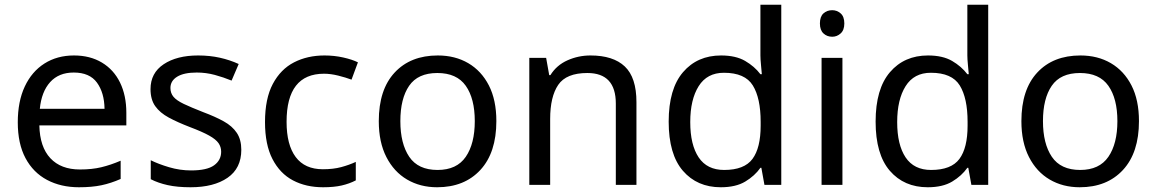

<svg xmlns="http://www.w3.org/2000/svg" viewBox="-20 -780 4879 810"><path d="M292 -546Q360 -546 410 -516Q460 -486 486.5 -431.5Q513 -377 513 -304V-251H146Q148 -160 192.5 -112.5Q237 -65 317 -65Q368 -65 407.5 -74.5Q447 -84 489 -102V-25Q448 -7 408 1.5Q368 10 313 10Q237 10 178.5 -21Q120 -52 87.5 -113Q55 -174 55 -264Q55 -352 84.5 -415Q114 -478 167.5 -512Q221 -546 292 -546ZM291 -474Q228 -474 191.5 -433.5Q155 -393 148 -321H421Q420 -389 389 -431.5Q358 -474 291 -474Z M998 -148Q998 -70 940 -30Q882 10 784 10Q728 10 687.5 1Q647 -8 616 -24V-104Q648 -88 693.5 -74.5Q739 -61 786 -61Q853 -61 883 -82.5Q913 -104 913 -140Q913 -160 902 -176Q891 -192 862.5 -208Q834 -224 781 -244Q729 -264 692 -284Q655 -304 635 -332Q615 -360 615 -404Q615 -472 670.5 -509Q726 -546 816 -546Q865 -546 907.5 -536.5Q950 -527 987 -510L957 -440Q923 -454 886 -464Q849 -474 810 -474Q756 -474 727.5 -456.5Q699 -439 699 -409Q699 -387 712 -371.5Q725 -356 755.5 -341.5Q786 -327 837 -307Q888 -288 924 -268Q960 -248 979 -219.5Q998 -191 998 -148Z M1343 10Q1271 10 1216 -19Q1161 -48 1129.5 -109Q1098 -170 1098 -265Q1098 -364 1131 -426Q1164 -488 1220.5 -517Q1277 -546 1349 -546Q1390 -546 1428 -537.5Q1466 -529 1490 -517L1463 -444Q1439 -453 1407 -461Q1375 -469 1347 -469Q1189 -469 1189 -266Q1189 -169 1227.5 -117.5Q1266 -66 1342 -66Q1386 -66 1419.5 -75Q1453 -84 1481 -97V-19Q1454 -5 1421.5 2.5Q1389 10 1343 10Z M2074 -269Q2074 -136 2006.5 -63Q1939 10 1824 10Q1753 10 1697.5 -22.5Q1642 -55 1610 -117.5Q1578 -180 1578 -269Q1578 -402 1645 -474Q1712 -546 1827 -546Q1900 -546 1955.5 -513.5Q2011 -481 2042.5 -419.5Q2074 -358 2074 -269ZM1669 -269Q1669 -174 1706.5 -118.5Q1744 -63 1826 -63Q1907 -63 1945 -118.5Q1983 -174 1983 -269Q1983 -364 1945 -418Q1907 -472 1825 -472Q1743 -472 1706 -418Q1669 -364 1669 -269Z M2471 -546Q2567 -546 2616 -499.5Q2665 -453 2665 -349V0H2578V-343Q2578 -472 2458 -472Q2369 -472 2335 -422Q2301 -372 2301 -278V0H2213V-536H2284L2297 -463H2302Q2328 -505 2374 -525.5Q2420 -546 2471 -546Z M3021 10Q2921 10 2861 -59.5Q2801 -129 2801 -267Q2801 -405 2861.5 -475.5Q2922 -546 3022 -546Q3084 -546 3123.5 -523Q3163 -500 3188 -467H3194Q3193 -480 3190.5 -505.5Q3188 -531 3188 -546V-760H3276V0H3205L3192 -72H3188Q3164 -38 3124 -14Q3084 10 3021 10ZM3035 -63Q3120 -63 3154.5 -109.5Q3189 -156 3189 -250V-266Q3189 -366 3156 -419.5Q3123 -473 3034 -473Q2963 -473 2927.5 -416.5Q2892 -360 2892 -265Q2892 -169 2927.5 -116Q2963 -63 3035 -63Z M3491 -737Q3511 -737 3526.5 -723.5Q3542 -710 3542 -681Q3542 -653 3526.5 -639Q3511 -625 3491 -625Q3469 -625 3454 -639Q3439 -653 3439 -681Q3439 -710 3454 -723.5Q3469 -737 3491 -737ZM3534 -536V0H3446V-536Z M3894 10Q3794 10 3734 -59.5Q3674 -129 3674 -267Q3674 -405 3734.5 -475.5Q3795 -546 3895 -546Q3957 -546 3996.5 -523Q4036 -500 4061 -467H4067Q4066 -480 4063.5 -505.5Q4061 -531 4061 -546V-760H4149V0H4078L4065 -72H4061Q4037 -38 3997 -14Q3957 10 3894 10ZM3908 -63Q3993 -63 4027.5 -109.5Q4062 -156 4062 -250V-266Q4062 -366 4029 -419.5Q3996 -473 3907 -473Q3836 -473 3800.5 -416.5Q3765 -360 3765 -265Q3765 -169 3800.5 -116Q3836 -63 3908 -63Z M4785 -269Q4785 -136 4717.5 -63Q4650 10 4535 10Q4464 10 4408.5 -22.5Q4353 -55 4321 -117.5Q4289 -180 4289 -269Q4289 -402 4356 -474Q4423 -546 4538 -546Q4611 -546 4666.5 -513.5Q4722 -481 4753.5 -419.5Q4785 -358 4785 -269ZM4380 -269Q4380 -174 4417.5 -118.5Q4455 -63 4537 -63Q4618 -63 4656 -118.5Q4694 -174 4694 -269Q4694 -364 4656 -418Q4618 -472 4536 -472Q4454 -472 4417 -418Q4380 -364 4380 -269Z"/></svg>

Font: Noto IKEA Arabic
Style: Regular
Weight: 400
Designer: Monotype Design Team
Foundry: Monotype Imaging Inc.
Version: Version 1.200